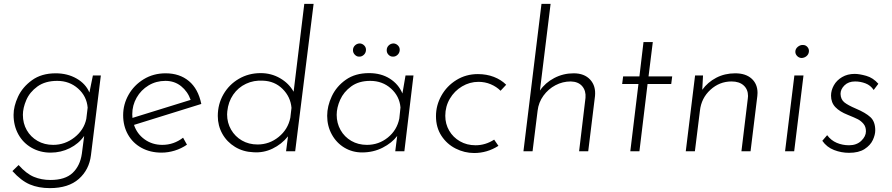

<svg xmlns="http://www.w3.org/2000/svg" viewBox="-20 -780 4597 990"><path d="M500 -391 449 20Q440 95 386.5 142.5Q333 190 237 190Q179 190 134 171Q89 152 44 102L76 71Q116 116 155 132Q194 148 240 148Q316 148 354.5 111.5Q393 75 402 13L414 -79Q386 -39 340 -16Q294 7 241 7Q187 7 143 -18Q99 -43 74.5 -87.5Q50 -132 50 -188Q50 -232 73 -281.5Q96 -331 145 -366.5Q194 -402 267 -402Q328 -402 375 -375Q422 -348 441 -303L459 -391ZM432 -225Q427 -284 382.5 -323.5Q338 -363 275 -363Q213 -363 173 -334Q133 -305 115.5 -264Q98 -223 98 -188Q98 -144 118 -109Q138 -74 173.5 -53.5Q209 -33 254 -33Q315 -33 364 -71.5Q413 -110 425 -167Z M817 -33Q876 -33 924 -70L944 -34Q915 -14 881 -3.5Q847 7 813 7Q755 7 710 -17.5Q665 -42 640 -86Q615 -130 615 -186Q615 -242 643 -291.5Q671 -341 721 -371.5Q771 -402 834 -402Q906 -402 954 -362Q1002 -322 1018 -244L671 -136Q686 -90 725.5 -61.5Q765 -33 817 -33ZM833 -363Q785 -363 746 -339.5Q707 -316 684.5 -276.5Q662 -237 662 -191Q662 -178 663 -172L963 -265Q948 -308 914 -335.5Q880 -363 833 -363Z M1597 -760 1502 0H1455L1465 -77Q1432 -36 1385 -13.5Q1338 9 1286 5Q1234 3 1192 -22.5Q1150 -48 1126.5 -90Q1103 -132 1103 -182Q1103 -243 1132 -293.5Q1161 -344 1211.5 -373.5Q1262 -403 1324 -403Q1379 -403 1424.5 -376.5Q1470 -350 1494 -307L1549 -760ZM1483 -224Q1478 -281 1437 -321.5Q1396 -362 1336 -364Q1289 -367 1248.5 -348Q1208 -329 1182.5 -292Q1157 -255 1152 -206L1151 -190Q1151 -147 1171.5 -111.5Q1192 -76 1227.5 -55.5Q1263 -35 1308 -35Q1369 -35 1417 -74Q1465 -113 1477 -173Z M2112 -391 2065 0H2018L2028 -79Q2001 -43 1953 -18.5Q1905 6 1847 6Q1797 6 1756 -18.5Q1715 -43 1691 -86.5Q1667 -130 1667 -183Q1667 -233 1691 -284Q1715 -335 1763.5 -369Q1812 -403 1883 -403Q1945 -403 1990 -374.5Q2035 -346 2055 -298L2071 -391ZM2045 -226Q2040 -284 1996 -323.5Q1952 -363 1889 -363Q1830 -363 1791 -334.5Q1752 -306 1734 -265.5Q1716 -225 1716 -188Q1716 -145 1736 -109.5Q1756 -74 1791.5 -53.5Q1827 -33 1872 -33Q1933 -33 1980 -71Q2027 -109 2039 -169ZM1800 -521Q1800 -536 1810.5 -546Q1821 -556 1836 -556Q1849 -555 1858.5 -545Q1868 -535 1867 -521Q1866 -506 1855 -496.5Q1844 -487 1831 -488Q1819 -488 1809.5 -498Q1800 -508 1800 -521ZM1974 -521Q1974 -536 1984.5 -546Q1995 -556 2010 -556Q2023 -555 2032.5 -545Q2042 -535 2041 -521Q2040 -506 2029 -496.5Q2018 -487 2005 -488Q1993 -488 1983.5 -497.5Q1974 -507 1974 -521Z M2550 -28Q2492 9 2425 9Q2375 9 2329.5 -14Q2284 -37 2256 -80Q2228 -123 2228 -181Q2228 -237 2256 -287Q2284 -337 2333.5 -367.5Q2383 -398 2444 -398Q2489 -398 2526.5 -383.5Q2564 -369 2590 -343L2561 -312Q2540 -333 2510.5 -345.5Q2481 -358 2447 -358Q2402 -358 2362.5 -334.5Q2323 -311 2299.5 -271Q2276 -231 2276 -183Q2276 -141 2296 -106.5Q2316 -72 2351.5 -51.5Q2387 -31 2432 -31Q2483 -31 2528 -60Z M2938 -402Q2993 -402 3023 -369.5Q3053 -337 3048 -285L3013 0H2966L2999 -276Q3002 -312 2982 -335.5Q2962 -359 2923 -360Q2881 -360 2844 -340.5Q2807 -321 2782 -286.5Q2757 -252 2752 -209L2726 0H2679L2772 -760H2819L2764 -313Q2791 -353 2837.5 -377.5Q2884 -402 2938 -402Z M3346 -563 3324 -386H3446L3441 -347H3319L3277 0H3230L3272 -347H3188L3193 -386H3277L3298 -563Z M3771 -402Q3825 -402 3855.5 -374.5Q3886 -347 3886 -301Q3886 -290 3885 -285L3850 0H3803L3836 -273L3837 -285Q3837 -319 3814.5 -339.5Q3792 -360 3752 -360Q3690 -360 3643 -317Q3596 -274 3589 -209L3563 0H3516L3564 -391H3605L3601 -317Q3629 -356 3673 -379Q3717 -402 3771 -402Z M4123 -391 4075 0H4028L4076 -391ZM4081 -513Q4081 -528 4093.5 -538.5Q4106 -549 4121 -548Q4134 -548 4143 -538Q4152 -528 4151 -515Q4150 -500 4138.5 -490.5Q4127 -481 4112 -481Q4099 -482 4090 -491.5Q4081 -501 4081 -513Z M4358 8Q4318 8 4280.5 -6.5Q4243 -21 4220 -54L4245 -83Q4265 -56 4294.5 -43.5Q4324 -31 4358 -31Q4397 -31 4421 -54Q4445 -77 4445 -103Q4445 -127 4432 -142Q4419 -157 4403.5 -165Q4388 -173 4351 -188Q4310 -204 4287.5 -227.5Q4265 -251 4265 -287Q4265 -314 4279.5 -340Q4294 -366 4322 -382.5Q4350 -399 4387 -399Q4411 -399 4446.5 -389Q4482 -379 4509 -348L4485 -316Q4469 -340 4443 -350Q4417 -360 4389 -360Q4355 -360 4334.5 -340Q4314 -320 4314 -296Q4315 -267 4334 -252Q4353 -237 4393 -220Q4443 -199 4468 -176Q4493 -153 4493 -108Q4493 -85 4480.5 -58Q4468 -31 4438 -11.5Q4408 8 4358 8Z"/></svg>

Font: Josefin Sans Light
Style: Italic
Weight: 300
Italic angle: -7°
Designer: Santiago Orozco
Foundry: Typemade
Version: Version 2.000